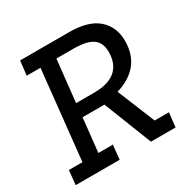

<svg xmlns="http://www.w3.org/2000/svg" viewBox="-149 -785 902 919"><g transform="rotate(-30 301.5 -325.0)"><path d="M20 -79H95L147 -571H71L80 -650H350Q458 -650 510 -603.5Q562 -557 562 -481Q562 -405 522 -356.5Q482 -308 409 -287L494 -79H573L564 0H428L324 -265H203L183 -79H263L255 0H12ZM310 -339Q353 -339 383.5 -349Q414 -359 432.5 -377Q451 -395 459.5 -419.5Q468 -444 468 -473Q468 -525 435 -548Q402 -571 328 -571H235L210 -339Z"/></g></svg>

Font: Zilla Slab Medium
Style: Regular
Weight: 500
Designer: Typotheque.com
Foundry: Typotheque type foundry
Version: Version 1.1; 2017